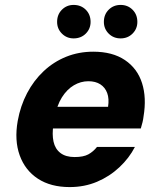

<svg xmlns="http://www.w3.org/2000/svg" viewBox="-20 -748 651 780"><path d="M263 12Q186 12 134 -22Q82 -56 60 -117Q38 -178 52 -257Q63 -318 90 -369.5Q117 -421 157.5 -459Q198 -497 249 -517.5Q300 -538 359 -538Q437 -538 487.5 -504Q538 -470 557 -410.5Q576 -351 563 -274Q562 -264 559 -251.5Q556 -239 552 -226H152L168 -314H419Q424 -347 415.5 -370Q407 -393 387.5 -405.5Q368 -418 339 -418Q308 -418 280 -401.5Q252 -385 231.5 -352.5Q211 -320 202 -270L197 -241Q191 -202 197.5 -172.5Q204 -143 225.5 -126.5Q247 -110 283 -110Q319 -110 339 -121Q359 -132 374 -151H528Q505 -106 465 -68.5Q425 -31 374 -9.5Q323 12 263 12ZM279 -592Q251 -592 231.5 -611.5Q212 -631 212 -659Q212 -689 231.5 -708.5Q251 -728 279 -728Q309 -728 328.5 -708.5Q348 -689 348 -659Q348 -631 328.5 -611.5Q309 -592 279 -592ZM470 -592Q441 -592 421.5 -611.5Q402 -631 402 -659Q402 -689 421.5 -708.5Q441 -728 470 -728Q499 -728 518.5 -708.5Q538 -689 538 -659Q538 -631 518.5 -611.5Q499 -592 470 -592Z"/></svg>

Font: DM Sans 9pt Black
Style: Italic
Weight: 900
Italic angle: -10°
Version: Version 4.004;gftools[0.9.30]